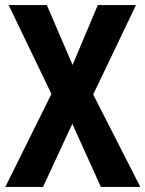

<svg xmlns="http://www.w3.org/2000/svg" viewBox="-20 -734 571 754"><path d="M531 0 346 -363 514 -714H364L265 -479L164 -714H14L182 -365L1 0H149L264 -248L376 0Z"/></svg>

Font: Noto Sans Devanagari Condensed
Style: Bold
Weight: 700
Width: 3
Designer: Jelle Bosma - Monotype Design Team
Foundry: Monotype Imaging Inc.
Version: Version 2.004